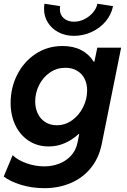

<svg xmlns="http://www.w3.org/2000/svg" viewBox="-21 -773 666 1007"><path d="M-1.5 152.8 45.4 41Q71.8 66.9 117.9 83.3Q164.1 99.6 211.4 99.6Q252 99.6 288.6 85.7Q325.2 71.8 351.1 43.9Q377 16.1 385.3 -23.9L394.5 -69.8H391.1Q357.9 -39.1 318.1 -22Q278.3 -4.9 234.4 -4.9Q174.8 -4.9 129.4 -34.9Q84 -64.9 59.3 -116.7Q34.7 -168.5 34.7 -232.9Q34.7 -312.5 69.3 -381.1Q104 -449.7 166.3 -490.7Q228.5 -531.7 307.1 -531.7Q363.3 -531.7 404.5 -510.5Q445.8 -489.3 470.2 -449.7H474.1L489.3 -522.9H614.3L512.7 -18.1Q497.6 57.1 454.3 109.4Q411.1 161.6 348.4 187.7Q285.6 213.9 211.9 213.9Q145 213.9 87.6 195.8Q30.3 177.7 -1.5 152.8ZM436 -298.3Q436 -333.5 422.4 -360.4Q408.7 -387.2 382.8 -402.3Q356.9 -417.5 321.8 -417.5Q276.9 -417.5 240.7 -392.6Q204.6 -367.7 184.1 -326.9Q163.6 -286.1 163.6 -241.2Q163.6 -206.1 177 -177.7Q190.4 -149.4 216.1 -132.8Q241.7 -116.2 276.9 -116.2Q321.3 -116.2 357.7 -142.6Q394 -168.9 415 -211.2Q436 -253.4 436 -298.3ZM210 -726.1Q210 -741.7 212.4 -753.4L294.4 -740.7Q293 -732.9 293 -725.1Q293 -695.3 313.5 -677.2Q334 -659.2 367.7 -659.2Q395.5 -659.2 422.1 -672.6Q448.7 -686 467 -707.8Q485.4 -729.5 489.7 -753.4L571.8 -740.7Q563 -696.3 533 -660.6Q502.9 -625 459 -605Q415 -585 366.7 -585Q321.8 -585 285.9 -603.8Q250 -622.6 230 -654.8Q210 -687 210 -726.1Z"/></svg>

Font: Reddit Sans Chocolate
Style: Bold Italic
Weight: 700
Italic angle: -11.25°
Designer: Stephen Hutchings
Version: Version 1.013